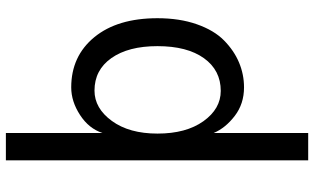

<svg xmlns="http://www.w3.org/2000/svg" viewBox="-223 -589 1043 637"><g transform="rotate(-90 298.5 -270.5)"><path d="M173.8 -269.5Q173.8 -174.8 214.8 -117.2Q255.9 -59.6 315.4 -59.6Q383.8 -59.6 423.8 -115.2Q463.9 -170.9 463.9 -269.5Q463.9 -366.2 424.3 -422.4Q384.8 -478.5 316.4 -478.5Q257.8 -478.5 215.8 -420.9Q173.8 -363.3 173.8 -269.5ZM85 230.5V-772.5H175.8V-452.1Q190.4 -497.1 235.4 -526.4Q280.3 -555.7 327.1 -555.7Q430.7 -555.7 493.7 -479Q556.6 -402.3 556.6 -269.5Q556.6 -196.3 536.6 -139.2Q516.6 -82 482.9 -48.8Q449.2 -15.6 409.7 1Q370.1 17.6 327.1 17.6Q272.5 17.6 232.4 -13.2Q192.4 -43.9 175.8 -83V230.5Z"/></g></svg>

Font: Gothic A1 Medium
Style: Regular
Weight: 500
Designer: HanYang I&C Co.,Ltd.
Foundry: HanYang I&C Co.,Ltd.
Version: Version 2.50